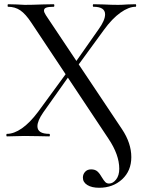

<svg xmlns="http://www.w3.org/2000/svg" viewBox="-20 -645 690 908"><path d="M372 195Q372 179 382.5 167.5Q393 156 411 156Q430 156 441 166Q452 176 462 194Q471 209 478 216Q485 223 496 223Q514 223 529 204Q544 185 544 153Q544 87 493 11L128 -538Q101 -579 76 -596Q51 -613 18 -613Q16 -613 16 -619Q16 -625 18 -625L58 -624Q84 -622 97 -622Q131 -622 181 -624L234 -625Q237 -625 237 -619Q237 -613 234 -613Q210 -613 199 -609Q188 -605 188 -595Q188 -587 197 -573L557 -34Q601 32 601 98Q601 163 557.5 203Q514 243 449 243Q414 243 393 230Q372 217 372 195ZM13 -12Q46 -12 83.5 -38Q121 -64 160 -116L302 -310L316 -299L185 -114Q157 -74 157 -48Q157 -12 213 -12Q216 -12 216 -6Q216 0 213 0Q182 0 166 -1L96 -2L52 -1Q40 0 13 0Q10 0 10 -6Q10 -12 13 -12ZM319 -325 446 -506Q477 -549 477 -577Q477 -613 422 -613Q419 -613 419 -619Q419 -625 422 -625L468 -624Q508 -622 539 -622Q557 -622 583 -624L621 -625Q624 -625 624 -619Q624 -613 621 -613Q589 -613 549.5 -585Q510 -557 471 -503L333 -314Z"/></svg>

Font: Cormorant Unicase Medium
Style: Regular
Weight: 500
Designer: Christian Thalmann (Catharsis Fonts)
Foundry: Catharsis Fonts
Version: Version 4.000